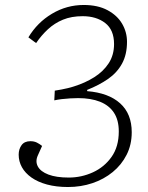

<svg xmlns="http://www.w3.org/2000/svg" viewBox="-20 -737 596 771"><path d="M94 -587Q130 -647 189 -682Q248 -717 316 -717Q373 -717 412 -696Q451 -675 470.5 -641.5Q490 -608 490 -569Q490 -518 470 -481.5Q450 -445 414 -420Q378 -395 330 -376V-371Q416 -364 462.5 -322Q509 -280 509 -206Q509 -156 488.5 -115.5Q468 -75 432.5 -46Q397 -17 351 -1.5Q305 14 253 14Q206 14 169 4Q132 -6 106.5 -24Q81 -42 68 -65.5Q55 -89 55 -116Q55 -138 66.5 -154Q78 -170 102 -170Q117 -170 128 -164.5Q139 -159 149 -151L132 -113Q121 -89 132 -68.5Q143 -48 174.5 -36Q206 -24 256 -24Q307 -24 353 -45Q399 -66 428 -107Q457 -148 457 -209Q457 -255 437.5 -284.5Q418 -314 381.5 -328.5Q345 -343 294 -343Q280 -343 262.5 -342Q245 -341 228 -339Q211 -337 198 -334L200 -373Q214 -375 226.5 -377.5Q239 -380 252 -383Q265 -386 277 -390Q322 -404 358.5 -427Q395 -450 416.5 -483Q438 -516 438 -560Q438 -617 402.5 -644.5Q367 -672 312 -672Q267 -672 233 -658Q199 -644 172.5 -619.5Q146 -595 125 -564Z"/></svg>

Font: Literata 18pt ExtraLight
Style: Italic
Weight: 250
Italic angle: -2°
Designer: Latin by Veronika Burian and Jose Scaglione. Greek by Irene Vlachou. Cyrillic by Vera Evstafieva
Foundry: TypeTogether
Version: Version 3.103;gftools[0.9.29]